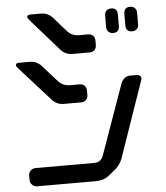

<svg xmlns="http://www.w3.org/2000/svg" viewBox="-58 -820 845 975"><g transform="rotate(-5 364.0 -332.0)"><path d="M641 -638Q656 -638 665 -647Q674 -656 674 -671V-730Q674 -745 665 -754Q656 -763 641 -763Q609 -763 609 -730V-671Q609 -638 641 -638ZM544 -638Q576 -638 576 -671V-730Q576 -763 544 -763Q529 -763 520 -754Q511 -745 511 -730V-671Q511 -656 520 -647Q529 -638 544 -638ZM270 -576Q294 -550 328 -550H416Q432 -550 441.5 -559.5Q451 -569 451 -585V-607Q451 -623 441.5 -632.5Q432 -642 416 -642H369Q335 -642 311 -668L246 -742Q222 -768 188 -768H136Q116 -768 116 -757Q116 -753 124 -742ZM204 -327Q228 -301 263 -301H351Q367 -301 376.5 -310.5Q386 -320 386 -336V-358Q386 -374 376.5 -383.5Q367 -393 351 -393H302Q267 -393 243 -419L168 -503Q144 -529 109 -529H57Q38 -529 38 -519Q38 -511 46 -503ZM91 104H390Q430 104 456 84L488 58Q516 36 529 5L663 -381Q667 -392 667 -394Q667 -415 640 -415H613Q580 -415 565 -382L437 -22Q425 12 389 11H91Q77 11 66.5 21Q56 31 56 46V69Q56 83 66.5 93.5Q77 104 91 104Z"/></g></svg>

Font: WDXL Lubrifont JP N
Style: Regular
Weight: 400
Designer: [WDXL Lubrifont] Copyright 2020-2022 (c) NightFurySL2001, Skr-ZERO; [ZCOOL QingKe HuangYou] Copyright 2018-2022 (c) The 
Version: Version 2.001;hotconv 1.1.1;makeotfexe 2.6.0